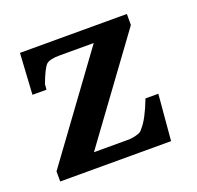

<svg xmlns="http://www.w3.org/2000/svg" viewBox="-83 -501 603 589"><g transform="rotate(-20 218.5 -206.5)"><path d="M19 -33 261 -364H149Q118 -364 106 -354Q94 -342 77 -296Q77 -295 77 -293L76 -282Q76 -280 76 -279H30L38 -413H387V-377L147 -49H255Q269 -49 272 -50Q285 -52 294 -55.5Q303 -59 308 -67Q329 -90 352 -150H394L381 0H19Z"/></g></svg>

Font: New Athena Unicode
Style: Bold
Weight: 700
Designer: J. Rusten 1997; rev. by R. Hancock 2001, 2002, rev. by D. Mastronarde 2002-2021
Foundry: Society for Classical Studies (formerly American Philological Association)
Version: Version 5.008